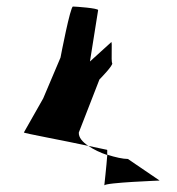

<svg xmlns="http://www.w3.org/2000/svg" viewBox="-20 -583 542 587"><path d="M53 -178C51 -176 181 -152 250 -137C232 -149 220 -163 221 -178L284 -340C288 -344 327 -384 323 -390C319 -396 324 -459 320 -454L255 -395C261 -432 280 -552 280 -552C281 -558 211 -563 203 -563C195 -563 166 -413 165 -407L112 -282ZM250 -137C266 -126 287 -116 308 -109C307 -118 309 -125 307 -125C307 -125 283 -130 250 -137ZM308 -110C306 -79 298 -9 299 -16C300 -25 474 -31 468 -31L371 -97C356 -97 333 -102 308 -110Z"/></svg>

Font: Ampere
Style: SCCndIta
Weight: 400
Version: Version 1